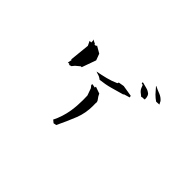

<svg xmlns="http://www.w3.org/2000/svg" viewBox="-101 -1001 1201 1201"><g transform="rotate(45 500.0 -400.5)"><path d="M530.3 -343.3Q530.3 -353 529.8 -363.8Q530.8 -368.2 530.8 -371.6Q530.8 -383.8 522 -394Q509.8 -409.2 503.4 -425.3L461.9 -439.9H457.5V-432.1L436 -436H430.2V-427.2L442.4 -412.1L459.5 -364.3Q460.4 -343.8 460.4 -324.2Q460.4 -273.9 453.1 -226.6Q442.9 -162.6 414.1 -105H416.5L432.6 -91.8L452.1 -95.7Q482.9 -159.2 508.3 -223.1Q530.3 -279.3 530.3 -343.3ZM227.5 -424.3H241.7V-418L259.3 -423.8L272.5 -440.4L301.3 -464.4H308.1L308.6 -463.4L342.8 -558.6L326.7 -601.6L279.8 -628.9V-621.6H264.2V-626L237.8 -638.7L241.7 -629.9V-615.7H227.5L241.7 -585.9L228 -451.7H232.9L226.6 -421.4ZM393.6 -510.7Q400.9 -507.3 407 -505.9Q413.1 -504.4 417.5 -502.9Q421.9 -501.5 426.8 -499Q435.5 -494.6 443.8 -487.8Q490.2 -492.7 531.2 -504.2Q572.3 -515.6 614.7 -527.8V-530.8L655.3 -543L652.3 -554.7L578.1 -566.9L541 -560.5L537.6 -551.3Q502.4 -535.6 466.6 -526.6Q430.7 -517.6 393.6 -510.7ZM657.2 -656.2Q664.6 -636.7 665.8 -634.3Q667 -631.8 668.2 -629.9Q669.4 -627.9 670.4 -626.2Q671.4 -624.5 672.9 -622.6Q676.3 -618.2 680.2 -614.7Q689.9 -606 703.6 -596.2Q709 -599.1 714.8 -599.1H728.5L731 -603.5Q731 -620.6 726.1 -630.9Q724.1 -635.3 721.2 -639.6Q705.6 -653.3 687.7 -657.5Q669.9 -661.6 649.9 -667.5H645L647 -657.2ZM720.2 -710.4Q746.1 -679.7 755.9 -669.9Q772.5 -653.3 790.5 -641.1L817.9 -642.6L807.1 -663.6Q791 -682.1 768.6 -690.9Q744.6 -699.7 723.6 -710.4Z"/></g></svg>

Font: Bakudai
Style: Light
Weight: 300
Version: Version 1.48